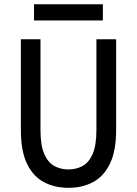

<svg xmlns="http://www.w3.org/2000/svg" viewBox="-20 -888 656 920"><path d="M308 12Q242 12 190.5 -15.2Q139 -42.5 109.5 -103.2Q80 -164 80 -265.5V-700H174V-265.5Q174 -191 192.2 -149.8Q210.5 -108.5 241 -92.2Q271.5 -76 308 -76Q344.5 -76 375 -92.2Q405.5 -108.5 423.8 -149.8Q442 -191 442 -265.5V-700H536.5V-265.5Q536.5 -165 507 -104Q477.5 -43 426 -15.5Q374.5 12 308 12ZM143 -790V-867.5H473V-790Z"/></svg>

Font: Overpass Mono Medium
Style: Regular
Weight: 500
Monospace: yes
Designer: Delve Withrington, Dave Bailey
Foundry: Delve Fonts LLC
Version: Version 4.000